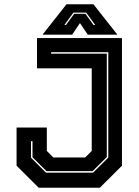

<svg xmlns="http://www.w3.org/2000/svg" viewBox="-20 -878 648 898"><path d="M161 0 57.5 -103V-281.5H199V-172L229.5 -141.5H378.5L409 -172V-558.5H153V-700H550.5V-103L447 0ZM195 -70.5H415.5L486.5 -141V-634H219V-627H479.5V-143.5L413 -77.5H197.5L132 -142.5V-217.5H125V-140.5ZM291 -858H417L529 -716H390.5L354 -770L317.5 -716H179ZM323.5 -819 281 -761H288.5L327 -813.5H379.5L417.5 -761H425.5L383 -819Z"/></svg>

Font: Tourney Thin ExtraBold
Style: Regular
Weight: 800
Version: Version 1.015